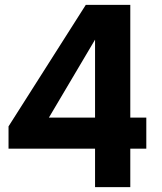

<svg xmlns="http://www.w3.org/2000/svg" viewBox="-20 -770 665 790"><path d="M582 -158.2H516.1V0H371.1V-158.2H15.1V-250L333 -750H516.1V-286.1H582ZM371.1 -286.1V-606.9L181.2 -286.1Z"/></svg>

Font: Oakes Grotesk
Style: Bold Italic
Weight: 700
Designer: Samuel Oakes
Foundry: Samuel Oakes
Version: Version 1.0 | wf-rip DC20170320